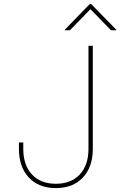

<svg xmlns="http://www.w3.org/2000/svg" viewBox="-20 -965 623 995"><path d="M269.5 9.8Q181.2 9.8 129.6 -44.9Q78.1 -99.6 78.1 -193.4V-226.6H100.6V-193.4Q100.6 -109.4 145.5 -61Q190.4 -12.7 269.5 -12.7Q348.6 -12.7 393.6 -61Q438.5 -109.4 438.5 -193.4V-727.5H460.9V-193.4Q460.9 -99.6 409.4 -44.9Q357.9 9.8 269.5 9.8ZM342.3 -808.1H315.9V-811L445.8 -944.8H451.7L582.5 -811V-808.1H555.2L448.7 -917.5Z"/></svg>

Font: Inter Thin
Style: Regular
Weight: 250
Designer: Rasmus Andersson
Foundry: rsms
Version: Version 4.001;git-66647c0bb